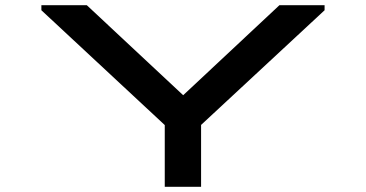

<svg xmlns="http://www.w3.org/2000/svg" viewBox="-20 -720 1410 740"><path d="M314.5 -700H139.5V-680.5L615 -238V0H755V-238.5L1231 -680.5V-700H1057L686 -353Z"/></svg>

Font: Melete Medium
Style: Regular
Weight: 500
Width: 6
Designer: Sora Sagano
Foundry: DOT COLON
Version: Version 0.200;FEAKit 1.0